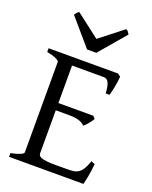

<svg xmlns="http://www.w3.org/2000/svg" viewBox="-156 -937 809 1022"><g transform="rotate(20 248.0 -426.0)"><path d="M465.8 -119.1Q461.9 -77.1 455.8 -45.7Q449.7 -14.2 445.8 0H24.4V-21Q57.6 -27.8 76.4 -35.9Q95.2 -43.9 95.2 -50.8V-564Q95.2 -569.8 77.4 -578.6Q59.6 -587.4 24.4 -594.2V-615.2H418L434.1 -603Q433.1 -590.3 431.2 -575.2Q429.2 -560.1 426.3 -544.9Q423.3 -529.8 420.2 -516.1Q417 -502.4 414.1 -493.2H392.1Q391.1 -515.6 387.9 -530.8Q384.8 -545.9 379.9 -554.9Q375 -564 367.9 -567.6Q360.8 -571.3 352.1 -571.3H173.3V-358.9H371.1L383.8 -345.2Q379.9 -338.4 374.3 -330.6Q368.7 -322.8 362.5 -315.2Q356.4 -307.6 350.3 -301.3Q344.2 -294.9 338.9 -291Q331.5 -298.3 323 -303.2Q314.5 -308.1 303.5 -311.5Q292.5 -314.9 277.6 -316.4Q262.7 -317.9 242.2 -317.9H173.3V-75.2Q173.3 -67.9 176.8 -62.3Q180.2 -56.6 190.9 -52.5Q201.7 -48.3 221.2 -46.1Q240.7 -43.9 272.9 -43.9H335.9Q358.4 -43.9 374.3 -46.4Q390.1 -48.8 402.3 -57.4Q414.6 -65.9 424.6 -82.5Q434.6 -99.1 444.8 -127.9ZM271.5 -679.2H219.2L90.3 -829.1Q93.8 -834 96.2 -837.4Q98.6 -840.8 100.8 -843.3Q103 -845.7 105.7 -847.7Q108.4 -849.6 112.3 -852.1L246.6 -749L378.4 -852.1Q386.7 -847.7 390.1 -843.3Q393.6 -838.9 399.4 -829.1Z"/></g></svg>

Font: Gentium Plus Afr
Style: Regular
Weight: 400
Designer: J. Victor Gaultney, Annie Olsen, Iska Routamaa, Becca Hirsbrunner
Foundry: SIL International
Version: Version 5.000